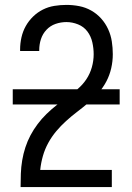

<svg xmlns="http://www.w3.org/2000/svg" viewBox="-20 -763 540 783"><path d="M64 0V-1Q64 -28 65 -55Q66 -82 70.5 -109Q75 -136 83.5 -162Q92 -188 104.5 -211.5Q117 -235 133.5 -257Q150 -279 169.5 -298Q189 -317 210 -333.5Q231 -350 253 -366Q275 -382 296 -399.5Q317 -417 332 -439.5Q347 -462 354.5 -488.5Q362 -515 362 -542Q362 -566 356.5 -590.5Q351 -615 336.5 -634.5Q322 -654 298.5 -663.5Q275 -673 251 -673Q228 -673 206.5 -665.5Q185 -658 169.5 -641.5Q154 -625 147 -603.5Q140 -582 140 -559V-555H62V-561Q62 -586 67.5 -610.5Q73 -635 85 -656.5Q97 -678 115 -695.5Q133 -713 155 -724Q177 -735 201.5 -739Q226 -743 251 -743Q277 -743 303 -738Q329 -733 352 -720Q375 -707 392.5 -687.5Q410 -668 421 -644Q432 -620 436 -594Q440 -568 440 -542Q440 -513 433.5 -484.5Q427 -456 413.5 -430.5Q400 -405 380.5 -383Q361 -361 339 -342.5Q317 -324 294 -306.5Q271 -289 249.5 -269.5Q228 -250 209.5 -228Q191 -206 177 -180.5Q163 -155 155 -127Q147 -99 144 -70H436V0ZM32 -337V-399H468V-337Z"/></svg>

Font: Iosevka Term Curly
Style: Regular
Weight: 400
Designer: Belleve Invis
Foundry: Belleve Invis
Version: Version 32.3.0